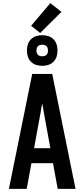

<svg xmlns="http://www.w3.org/2000/svg" viewBox="-20 -1208 540 1228"><path d="M37 0 186 -735H314L463 0H349L319 -164H181L151 0ZM198 -260H302L260 -490Q258 -504 255.5 -518.5Q253 -533 250 -547Q247 -533 244.5 -518.5Q242 -504 240 -490ZM250 -787Q230 -787 211 -793Q192 -799 178 -813Q164 -827 158 -846Q152 -865 152 -885Q152 -905 158 -924Q164 -943 178 -957Q192 -971 211 -977Q230 -983 250 -983Q270 -983 289 -977Q308 -971 322 -957Q336 -943 342 -924Q348 -905 348 -885Q348 -865 342 -846Q336 -827 322 -813Q308 -799 289 -793Q270 -787 250 -787ZM250 -848Q257 -848 264.5 -850Q272 -852 277.5 -857.5Q283 -863 285 -870.5Q287 -878 287 -885Q287 -892 285 -899.5Q283 -907 277.5 -912.5Q272 -918 264.5 -920Q257 -922 250 -922Q243 -922 235.5 -920Q228 -918 222.5 -912.5Q217 -907 215 -899.5Q213 -892 213 -885Q213 -878 215 -870.5Q217 -863 222.5 -857.5Q228 -852 235.5 -850Q243 -848 250 -848ZM237 -997 179 -1043 302 -1188 373 -1132Z"/></svg>

Font: Iosevka Custom
Style: Bold
Weight: 700
Monospace: yes
Designer: Belleve Invis
Foundry: Belleve Invis
Version: Version 30.3.3; ttfautohint (v1.8.3)